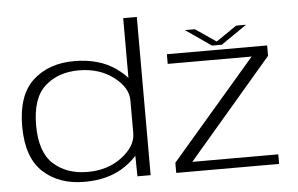

<svg xmlns="http://www.w3.org/2000/svg" viewBox="-53 -865 1473 949"><g transform="rotate(-5 683.0 -390.0)"><path d="M592 0H657.5V-785H590V-130.5ZM329.5 4.5Q453.5 4.5 535.5 -53.8Q617.5 -112 617.5 -163.5L590 -214Q590 -150 519.8 -96.5Q449.5 -43 349 -43Q246 -43 180.5 -101.8Q115 -160.5 115 -295Q115 -429.5 180.5 -488.2Q246 -547 349 -547Q449.5 -547 519.8 -494Q590 -441 590 -377L617.5 -426.5Q617.5 -478 535.5 -536.2Q453.5 -594.5 329.5 -594.5Q203 -594.5 124.5 -522.2Q46 -450 46 -295.5Q46 -141 124.5 -68.2Q203 4.5 329.5 4.5ZM784.5 0H1295V-47.5H870V-49.5L1287 -537V-588.5H789.5V-540.5H1205.5V-540L784.5 -50.5ZM1015.5 -611.5H1064L1192 -699.5H1143L1040.5 -629.5L938 -699.5H888.5Z"/></g></svg>

Font: Anybody Expanded Light
Style: Regular
Weight: 300
Width: 7
Version: Version 1.113;gftools[0.9.25]